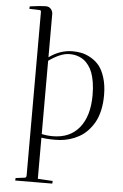

<svg xmlns="http://www.w3.org/2000/svg" viewBox="-64 -795 698 1089"><g transform="rotate(5 285.0 -250.0)"><path d="M191.9 -709V-462.9Q255.4 -508.8 326.2 -508.8Q352.1 -508.8 376.5 -503.9Q400.9 -499 428.7 -483.6Q456.5 -468.3 477.1 -443.8Q497.6 -419.4 511.2 -376Q524.9 -332.5 524.9 -275.9Q524.9 -229 515.9 -189.2Q506.8 -149.4 490.5 -120.6Q474.1 -91.8 452.6 -69.6Q431.2 -47.4 405.3 -33.2Q379.4 -19 352.8 -11.2Q326.2 -3.4 297.9 -1Q241.2 2.4 191.9 -4.9V229L276.9 233.9Q276.9 234.4 276.4 241.5Q275.9 248.5 275.9 249L64.9 250Q64.9 247.6 65.4 242.9Q65.9 238.3 65.9 235.8L118.2 229Q127 228 127 214.8V-716.8Q125.5 -725.1 121.1 -725.1L60.1 -727.1L61 -741.2Q122.6 -750 151.9 -750Q170.9 -750 181.4 -737.1Q191.9 -724.1 191.9 -709ZM309.1 -491.2Q259.8 -491.2 191.9 -442.9V-25.9Q221.2 -19 254.9 -19Q353 -19 406.5 -85.4Q460 -151.9 460 -271Q460 -311 454.6 -343.8Q449.2 -376.5 440.7 -398.7Q432.1 -420.9 419.4 -438Q406.7 -455.1 393.8 -465.1Q380.9 -475.1 365.2 -481.2Q349.6 -487.3 336.4 -489.3Q323.2 -491.2 309.1 -491.2Z"/></g></svg>

Font: Antic Didone
Style: Regular
Weight: 400
Designer: Santiago Orozco
Foundry: Santiago Orozco
Version: Version 2.000